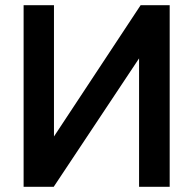

<svg xmlns="http://www.w3.org/2000/svg" viewBox="-20 -720 744 740"><path d="M71 0V-700H188V-194L522 -700H634V0H516V-495L187 0Z"/></svg>

Font: Zen Kaku Gothic Antique
Style: Bold
Weight: 700
Designer: Yoshimichi Ohira
Foundry: Positype
Version: Version 1.001